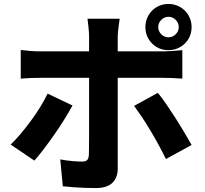

<svg xmlns="http://www.w3.org/2000/svg" viewBox="-20 -890 1040 972"><path d="M781 -753Q781 -732 796.5 -716.5Q812 -701 833 -701Q854 -701 869.5 -716.5Q885 -732 885 -753Q885 -774 869.5 -789.5Q854 -805 833 -805Q812 -805 796.5 -789.5Q781 -774 781 -753ZM716 -753Q716 -785 731.5 -812Q747 -839 773.5 -854.5Q800 -870 833 -870Q865 -870 892 -854.5Q919 -839 934.5 -812Q950 -785 950 -753Q950 -720 934.5 -693.5Q919 -667 892 -651.5Q865 -636 833 -636Q800 -636 773.5 -651.5Q747 -667 731.5 -693.5Q716 -720 716 -753ZM586 -795Q585 -788 582.5 -771Q580 -754 578 -735Q576 -716 576 -702Q576 -672 576 -635.5Q576 -599 576 -563Q576 -527 576 -496Q576 -476 576 -440.5Q576 -405 576 -360.5Q576 -316 576 -268.5Q576 -221 576 -176Q576 -131 576 -94.5Q576 -58 576 -36Q576 9 549 35.5Q522 62 466 62Q438 62 409 61Q380 60 352.5 58Q325 56 298 53L285 -83Q317 -77 346.5 -74.5Q376 -72 395 -72Q414 -72 421.5 -80Q429 -88 430 -107Q430 -115 430.5 -143.5Q431 -172 431 -211.5Q431 -251 431 -296Q431 -341 431 -382Q431 -423 431 -453.5Q431 -484 431 -496Q431 -514 431 -551Q431 -588 431 -630Q431 -672 431 -703Q431 -723 428 -752Q425 -781 423 -795ZM85 -637Q107 -634 134 -632Q161 -630 184 -630Q197 -630 233.5 -630Q270 -630 320 -630Q370 -630 428.5 -630Q487 -630 546 -630Q605 -630 656.5 -630Q708 -630 746 -630Q784 -630 800 -630Q822 -630 852.5 -632Q883 -634 903 -636V-492Q879 -494 850.5 -495Q822 -496 801 -496Q785 -496 747.5 -496Q710 -496 658.5 -496Q607 -496 548.5 -496Q490 -496 431.5 -496Q373 -496 322 -496Q271 -496 235 -496Q199 -496 184 -496Q162 -496 134 -495Q106 -494 85 -492ZM347 -356Q329 -323 304.5 -283.5Q280 -244 252.5 -205Q225 -166 199.5 -132.5Q174 -99 154 -77L34 -158Q59 -182 85 -213Q111 -244 136.5 -278.5Q162 -313 183.5 -348Q205 -383 221 -416ZM779 -420Q799 -396 822 -362.5Q845 -329 869 -291.5Q893 -254 914 -218.5Q935 -183 950 -156L820 -85Q804 -118 783.5 -155.5Q763 -193 741 -230Q719 -267 697.5 -299Q676 -331 659 -354Z"/></svg>

Font: Noto Sans KR ExtraBold
Style: Regular
Weight: 800
Designer: Ryoko NISHIZUKA  (kana, bopomofo & ideographs); Paul D. Hunt (Latin, Greek & Cyrillic); Sandoll Communications , Soo-you
Foundry: Adobe
Version: Version 2.004-H2;hotconv 1.0.118;makeotfexe 2.5.65603